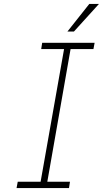

<svg xmlns="http://www.w3.org/2000/svg" viewBox="-20 -954 522 974"><path d="M322 -794 433 -934H482L355 -794ZM64 0 70 -32H186L305 -705H189L194 -737H460L454 -705H338L220 -32H335L330 0Z"/></svg>

Font: Tomorrow ExtraLight
Style: Italic
Weight: 275
Italic angle: -10°
Designer: Tony de Marco, Monica Rizzolli
Foundry: Just in Type
Version: Version 2.002